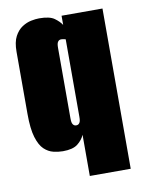

<svg xmlns="http://www.w3.org/2000/svg" viewBox="-74 -552 538 721"><g transform="rotate(-10 195.5 -192.0)"><path d="M210 116V-41Q202 -22 183.5 -7.5Q165 7 127 7Q110 7 91 2.5Q72 -2 56 -17Q40 -32 30 -64.5Q20 -97 20 -154V-391Q20 -428 31.5 -449.5Q43 -471 60 -482Q77 -493 94.5 -496.5Q112 -500 125 -500Q165 -500 183 -487Q201 -474 210 -460V-495H366V116ZM193 -80Q197 -80 200 -81.5Q203 -83 205.5 -86.5Q208 -90 209 -95.5Q210 -101 210 -110V-405Q210 -405 208.5 -405.5Q207 -406 204.5 -406.5Q202 -407 199 -407.5Q196 -408 193 -408Q189 -408 186 -406.5Q183 -405 180.5 -401.5Q178 -398 177 -392.5Q176 -387 176 -378V-110Q176 -101 177 -95.5Q178 -90 180.5 -86.5Q183 -83 186 -81.5Q189 -80 193 -80Z"/></g></svg>

Font: Alumni Sans Thin Black
Style: Regular
Weight: 900
Version: Version 1.018